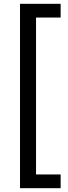

<svg xmlns="http://www.w3.org/2000/svg" viewBox="-20 -794 358 1007"><path d="M85 -774H298V-702H169V121H298V193H85Z"/></svg>

Font: Telex
Style: Regular
Weight: 400
Designer: Andres Torresi
Foundry: Andres Torresi
Version: Version 1.100